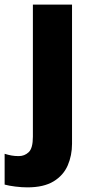

<svg xmlns="http://www.w3.org/2000/svg" viewBox="-72 -569 402 829"><path d="M46 240Q22 240 -6 236.5Q-34 233 -52 228V95Q-36 100 -22 102.5Q-8 105 9 105Q34 105 52 88Q70 71 70 21V-549H239V52Q239 102 220.5 145Q202 188 159.5 214Q117 240 46 240Z"/></svg>

Font: Noto Sans Lao Looped ExtraBold
Style: Regular
Weight: 800
Designer: Mark Frömberg, Ben Mitchell
Foundry: The Fontpad Ltd
Version: Version 1.002; ttfautohint (v1.8.4.7-5d5b)